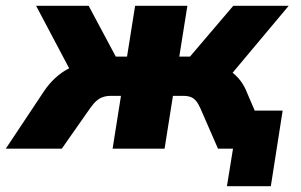

<svg xmlns="http://www.w3.org/2000/svg" viewBox="-70 -515 1042 665"><path d="M716 130 737 0H694L715 -132H909L868 130ZM-50 0 83 -200Q100 -225 121 -244.5Q142 -264 166 -276.5Q190 -289 217 -292L192 -236L55 -495H237L331 -319H370L398 -495H579L551 -319H588L738 -495H930L713 -236L678 -286Q706 -283 726.5 -269.5Q747 -256 762 -236.5Q777 -217 786 -193L869 0H685L624 -140Q617 -156 609 -165.5Q601 -175 590.5 -179Q580 -183 565 -183H529L500 0H320L349 -183H314Q299 -183 287 -179Q275 -175 264.5 -166Q254 -157 242 -140L144 0Z"/></svg>

Font: Nunito Sans 11pt Black
Style: Italic
Weight: 900
Italic angle: -9°
Version: Version 3.101;gftools[0.9.27]